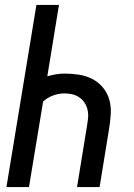

<svg xmlns="http://www.w3.org/2000/svg" viewBox="-20 -755 540 775"><path d="M6 0 127 -735H218L171 -447Q188 -452 205.5 -455Q223 -458 240 -458Q270 -458 299 -453.5Q328 -449 353 -436Q378 -423 396 -401Q414 -379 421.5 -351.5Q429 -324 427 -293.5Q425 -263 420 -233L382 0H291L331 -246Q334 -263 335.5 -279.5Q337 -296 333.5 -311.5Q330 -327 321.5 -340Q313 -353 300 -362Q287 -371 271.5 -374.5Q256 -378 239 -378Q217 -378 194 -369.5Q171 -361 154 -345L97 0Z"/></svg>

Font: Iosevka Term Curly Medium
Style: Italic
Weight: 500
Italic angle: -9°
Designer: Belleve Invis
Foundry: Belleve Invis
Version: Version 32.3.0